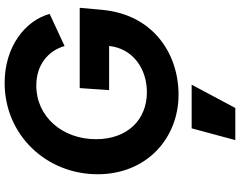

<svg xmlns="http://www.w3.org/2000/svg" viewBox="-126 -672 1060 849"><g transform="rotate(-90 404.5 -247.0)"><path d="M411 12C591 12 765 -99 786 -326L795 -425H440L431 -295H626V-293C614 -189 525 -128 422 -128C298 -128 214 -216 214 -353C214 -502 314 -617 451 -617C544 -617 605 -564 626 -492L768 -558C738 -667 622 -757 463 -757C232 -757 59 -572 59 -346C59 -127 220 12 411 12ZM352 263 455 70H262L210 263Z"/></g></svg>

Font: Plus Jakarta Sans ExtraBold
Style: Italic
Weight: 800
Italic angle: -8°
Designer: Gumpita Rahayu
Foundry: Tokotype
Version: Version 2.071;gftools[0.9.30]